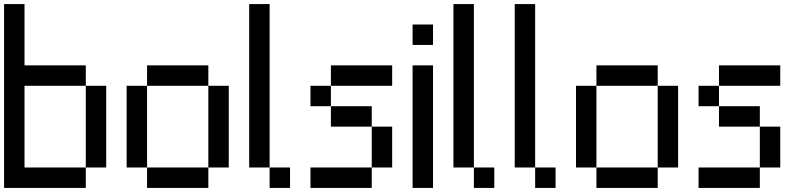

<svg xmlns="http://www.w3.org/2000/svg" viewBox="-20 -920 3940 940"><path d="M0 0V-900H100V-600H400V-500H100V-100H400V0ZM400 -100V-500H500V-100Z M600 -100V-500H700V-100ZM1000 -100V0H700V-100ZM1000 -500H1100V-100H1000ZM1000 -600V-500H700V-600Z M1200 -100V-900H1300V-100ZM1300 -100H1400V0H1300Z M1500 0V-100H1800V0ZM1500 -400V-500H1600V-400ZM1600 -500V-600H1900V-500ZM1600 -400H1800V-300H1600ZM1800 -100V-300H1900V-100Z M2000 0V-600H2100V0ZM2000 -700V-800H2100V-700Z M2200 -100V-900H2300V-100ZM2300 -100H2400V0H2300Z M2500 -100V-900H2600V-100ZM2600 -100H2700V0H2600Z M2800 -100V-500H2900V-100ZM3200 -100V0H2900V-100ZM3200 -500H3300V-100H3200ZM3200 -600V-500H2900V-600Z M3400 0V-100H3700V0ZM3400 -400V-500H3500V-400ZM3500 -500V-600H3800V-500ZM3500 -400H3700V-300H3500ZM3700 -100V-300H3800V-100Z"/></svg>

Font: Galmuri9 Regular
Style: Regular
Weight: 400
Designer: Lee Minseo (quiple)
Version: Version 2.399;hotconv 1.1.1;makeotfexe 2.6.0 DEVELOPMENT